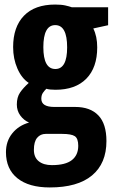

<svg xmlns="http://www.w3.org/2000/svg" viewBox="-20 -575 498 835"><path d="M196.3 240.2Q105.5 240.2 55.7 200.2Q5.9 160.2 5.9 86.9Q5.9 39.1 33.4 4.9Q61 -29.3 106.4 -42Q83.5 -51.8 68.4 -72.5Q53.2 -93.3 53.2 -120.6Q53.2 -151.9 67.1 -172.4Q81.1 -192.9 105 -214.4Q74.2 -234.4 55.7 -276.9Q37.1 -319.3 37.1 -370.1Q37.1 -458 84.2 -506.6Q131.3 -555.2 219.7 -555.2Q246.6 -555.2 263.9 -551.3Q281.2 -547.4 292 -543.5H450.2V-465.3L385.7 -451.2Q402.8 -417 402.8 -369.1Q402.8 -281.2 355.5 -232.9Q308.1 -184.6 221.2 -184.6Q194.3 -184.6 181.6 -189Q173.8 -181.6 166.7 -171.4Q159.7 -161.1 159.7 -145.5Q159.7 -109.9 216.3 -109.9H307.1Q372.6 -109.9 407.7 -73.2Q442.9 -36.6 442.9 38.6Q442.9 135.7 380.1 188Q317.4 240.2 196.3 240.2ZM220.7 -274.9Q272 -274.9 272 -369.1Q272 -465.8 220.2 -465.8Q168.5 -465.8 168.5 -369.6Q168.5 -274.9 220.7 -274.9ZM205.6 143.1Q264.6 143.1 292.5 121.3Q320.3 99.6 320.3 59.1Q320.3 27.3 305.4 17.3Q290.5 7.3 250 7.3H178.7Q155.8 7.3 141.6 24.2Q127.4 41 127.4 76.7Q127.4 109.4 148.4 126.2Q169.4 143.1 205.6 143.1Z"/></svg>

Font: Open Sans Condensed
Style: Bold
Weight: 700
Width: 3
Designer: Monotype Design Team
Foundry: Monotype Imaging Inc.
Version: Version 3.003; ttfautohint (v1.8.4)